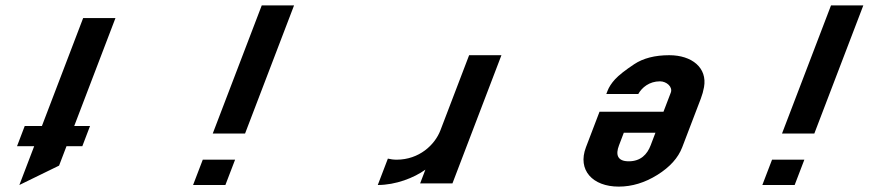

<svg xmlns="http://www.w3.org/2000/svg" viewBox="-20 -687 3269 713"><path d="M408.8 -620H288.8L135.6 -219H71.8L43.2 -144H106.9L51.9 0L199.4 -72L226.9 -144H285.7L314.3 -219H255.6Z M1072 -667H952L770 -191H890ZM853 -94H733L697 0H817Z M1420.4 -98 1382.9 0C1449.7 0 1517.5 -26.6 1559.7 -57L1540.2 -6H1660.2L1842.1 -482H1722.1L1615.5 -203C1595 -149.3 1536.8 -94 1452.6 -94C1441.1 -94 1429.7 -95.7 1420.4 -98Z M2430.8 -385C2455.2 -385 2479.1 -364.3 2471 -343L2443.8 -272H2206.3L2155.9 -140C2123.6 -55.4 2180.6 6 2277.6 6C2326.8 6 2374.6 -8.5 2421.1 -37.5C2467.6 -66.5 2498.4 -100.7 2513.4 -140L2582.6 -321C2587.9 -335 2591.9 -349.2 2594.4 -363.5C2607.2 -435 2549.8 -482 2465.3 -482C2412 -482 2368.6 -470.8 2335 -448.5C2301.5 -426.2 2278 -407.7 2264.4 -393C2250.9 -378.3 2241.4 -363.7 2235.8 -349L2231.6 -338H2350.3C2363.6 -361.7 2390.9 -385 2430.8 -385ZM2314.8 -88C2272.2 -88 2265.6 -113.2 2278.6 -147L2296.5 -194H2414L2396.1 -147C2383.4 -113.8 2359.3 -88 2314.8 -88Z M3186 -667H3066L2884 -191H3004ZM2967 -94H2847L2811 0H2931Z"/></svg>

Font: Din Kursivschrift
Style: Extended Italic
Weight: 400
Version: Version 1.089